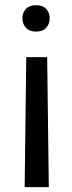

<svg xmlns="http://www.w3.org/2000/svg" viewBox="-20 -558 284 753"><path d="M83 -334H165L171.4 175.8H76.7ZM174.8 -486.3Q174.8 -464.4 161.4 -449.2Q147.9 -434.1 121.6 -434.1Q95.2 -434.1 81.5 -449.2Q67.9 -464.4 67.9 -486.3Q67.9 -508.3 81.5 -522.9Q95.2 -537.6 121.6 -537.6Q147.9 -537.6 161.4 -522.9Q174.8 -508.3 174.8 -486.3Z"/></svg>

Font: TypoPRO Roboto
Style: Regular
Weight: 400
Designer: Google
Version: Version 2.136; 2016